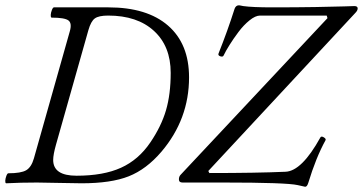

<svg xmlns="http://www.w3.org/2000/svg" viewBox="-22 -694 1380 730"><path d="M1138.2 16.1 1109.9 9.8Q1067.4 0 827.1 0H671.9Q658.2 0 658.2 -12.2Q658.2 -22.9 665 -29.8L1223.1 -625L1220.2 -634.8H966.8Q949.2 -634.8 926.8 -616.7Q904.3 -598.6 884.8 -572.5Q865.2 -546.4 850.6 -522.9Q835.9 -499.5 828.1 -482.9Q825.2 -476.6 815.4 -480Q805.7 -483.4 809.1 -491.2Q843.3 -576.7 870.1 -661.1Q875 -673.8 886.2 -673.8Q887.2 -673.8 888.7 -673.6Q890.1 -673.3 894.3 -672.6Q898.4 -671.9 902.8 -670.9Q938 -666 1013.2 -666Q1102.5 -666 1176.3 -667.2Q1250 -668.5 1287.4 -669.7Q1324.7 -670.9 1325.2 -670.9Q1337.9 -670.9 1337.9 -662.1Q1337.9 -653.8 1329.1 -645L770 -43.9L773.9 -36.1Q952.6 -36.1 1064 -41Q1125.5 -43.9 1195.8 -170.9Q1199.2 -177.7 1208.7 -172.1Q1218.3 -166.5 1215.8 -161.1Q1179.2 -94.7 1149.9 2Q1145.5 16.1 1138.2 16.1ZM1 2.9Q-2.4 1.5 -2 -7.1Q-1.5 -15.6 2.2 -25.4Q5.9 -35.2 9.8 -35.2Q57.6 -35.2 77.4 -46.6Q97.2 -58.1 106.9 -91.8L243.2 -574.2Q252.4 -605.5 238.3 -616.2Q224.1 -627 173.8 -627Q170.4 -628.4 170.9 -637.2Q171.4 -646 175.3 -656Q179.2 -666 183.1 -666H390.1Q537.1 -666 616.9 -596.7Q696.8 -527.3 696.8 -399.9Q696.8 -240.7 591.8 -117.2Q534.7 -50.3 467.5 -23.7Q400.4 2.9 288.1 2.9Q260.7 2.9 204.1 1.5Q147.5 0 118.2 0Q55.2 0 1 2.9ZM269 -25.9Q371.1 -25.9 438 -56.2Q504.9 -86.4 549.8 -152.8Q591.3 -213.9 609.1 -274.7Q627 -335.4 627 -417Q627 -518.1 563.5 -576.4Q500 -634.8 389.2 -634.8Q353.5 -634.8 338.6 -624Q323.7 -613.3 314 -579.1L190.9 -144Q180.2 -106 180.2 -85.9Q180.2 -25.9 269 -25.9Z"/></svg>

Font: Junicode SmCond
Style: Italic
Weight: 400
Width: 4
Italic angle: -11°
Designer: Peter S. Baker
Version: Version 2.206